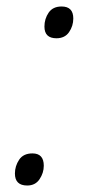

<svg xmlns="http://www.w3.org/2000/svg" viewBox="-20 -561 273 592"><path d="M154 -443Q117 -443 117 -479Q117 -503 130 -522Q143 -541 170 -541Q206 -541 206 -504Q206 -481 193 -462Q180 -443 154 -443ZM64 11Q26 11 26 -26Q26 -49 39 -68.5Q52 -88 80 -88Q115 -88 115 -50Q115 -28 102 -8.5Q89 11 64 11Z"/></svg>

Font: Noto Sans Light
Style: Italic
Weight: 300
Italic angle: -12°
Designer: Monotype Design Team
Foundry: Monotype Imaging Inc.
Version: Version 2.013; ttfautohint (v1.8.4.7-5d5b)